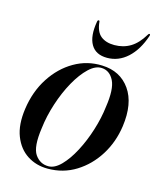

<svg xmlns="http://www.w3.org/2000/svg" viewBox="-98 -685 633 763"><g transform="rotate(15 219.0 -303.0)"><path d="M274 -443.5Q349 -441 388.8 -384.5Q428.5 -328 415 -231.5Q405.5 -164.5 371.5 -110.2Q337.5 -56 285.8 -23.8Q234 8.5 170 8.5Q122.5 8.5 85.8 -15.2Q49 -39 31 -85Q13 -131 22.5 -198Q33 -272 69.5 -328.2Q106 -384.5 159.2 -415.2Q212.5 -446 274 -443.5ZM170.5 -1.5Q196 -1.5 222 -28Q248 -54.5 270.8 -97.8Q293.5 -141 309.2 -191.2Q325 -241.5 330.5 -288.5Q342 -364.5 325 -398Q308 -431.5 276 -433.5Q249.5 -435.5 222 -409.5Q194.5 -383.5 170.2 -340Q146 -296.5 129 -244.2Q112 -192 106 -141Q94.5 -61.5 115 -31.5Q135.5 -1.5 170.5 -1.5ZM298.5 -534.5Q335.5 -534.5 364.5 -552Q393.5 -569.5 416.5 -608Q419.5 -613.5 422.5 -613.5Q427 -613.5 425 -606Q404.5 -545 367.8 -511.5Q331 -478 284 -478Q237 -478 217.5 -511.5Q198 -545 208.5 -606Q209.5 -613.5 214 -613.5Q218 -613.5 218 -608Q222 -568 243 -551.2Q264 -534.5 298.5 -534.5Z"/></g></svg>

Font: Fraunces 144pt S000
Style: Italic
Weight: 400
Italic angle: -16°
Version: Version 1.000; ttfautohint (v1.8.3)